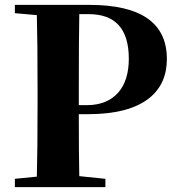

<svg xmlns="http://www.w3.org/2000/svg" viewBox="-20 -767 730 787"><path d="M305 -709Q303 -606 303 -395V-336H336Q420 -336 466 -389Q508 -439 508 -526Q508 -709 344 -709ZM303 -299Q303 -135 305 -45L412 -34V0H41V-34L131 -43Q134 -144 134 -351V-395Q134 -602 131 -705L41 -713V-747H346Q664 -747 664 -525Q664 -423 592 -365Q509 -299 341 -299Z"/></svg>

Font: Source Han Serif CN Heavy
Style: Regular
Weight: 900
Designer: Ryoko NISHIZUKA  (kana & ideographs); Frank Grießhammer (Latin, Greek & Cyrillic); Wenlong ZHANG  (bopomofo); Sandoll Co
Foundry: Adobe Systems Incorporated
Version: Version 1.000;PS 1;hotconv 16.6.53;makeotf.lib2.5.65590